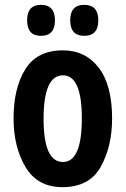

<svg xmlns="http://www.w3.org/2000/svg" viewBox="-20 -763 521 793"><path d="M328 -615Q386 -615 386 -679Q386 -743 328 -743Q270 -743 270 -679Q270 -615 328 -615ZM149 -615Q207 -615 207 -679Q207 -743 149 -743Q92 -743 92 -679Q92 -615 149 -615ZM240 -555Q133 -555 84.5 -477Q36 -399 36 -274Q36 -156 85.5 -73Q135 10 238 10Q349 10 396 -74Q443 -158 443 -274Q443 -411 388 -483Q333 -555 240 -555ZM240 -452Q318 -452 318 -274Q318 -94 240 -94Q160 -94 160 -272Q160 -452 240 -452Z"/></svg>

Font: Noto Sans UI Condensed
Style: Bold
Weight: 700
Width: 3
Designer: Monotype Design Team
Foundry: Monotype Imaging Inc.
Version: 1.001